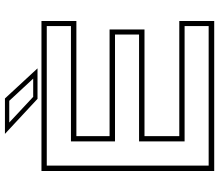

<svg xmlns="http://www.w3.org/2000/svg" viewBox="-75 -813 888 778"><g transform="rotate(-90 369.0 -424.0)"><path d="M65 0V-700H673V-558.5H206.5V-424H638.5V-282.5H206.5V-141.5H673V0ZM87 -22.5H652.5V-120H185V-304.5H618V-402H185V-580.5H652.5V-678.5H87ZM481 -716H357.5L215.5 -848H359ZM439.5 -733.5 349.5 -830.5H261.5L365.5 -733.5Z"/></g></svg>

Font: Tourney Expanded ExtraLight
Style: Regular
Weight: 200
Width: 7
Designer: Tyler Finck
Foundry: Etcetera Type Co
Version: Version 1.010; ttfautohint (v1.8.3)